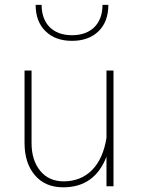

<svg xmlns="http://www.w3.org/2000/svg" viewBox="-20 -778 595 802"><path d="M82.5 -181.2C82.5 -125 96.7 -80.1 125.5 -46.4C153.8 -12.7 193.4 4.4 244.1 4.4C331.5 4.4 391.6 -38.1 424.8 -123.5V0H454.1V-483.4H424.8V-202.1C406.7 -86.4 342.3 -20.5 246.1 -20.5C204.6 -20.5 171.9 -35.2 147.9 -64.5C124 -93.8 111.8 -132.3 111.8 -180.2V-483.4H82.5ZM408.2 -757.8C408.2 -679.2 360.8 -630.9 280.8 -630.9C200.7 -630.9 153.8 -679.2 153.8 -757.8H128.9C128.9 -710.9 142.6 -674.3 170.4 -647.5C197.8 -620.6 234.4 -607.4 280.8 -607.4C327.1 -607.4 363.8 -620.6 391.6 -647.5C418.9 -674.3 432.6 -710.9 432.6 -757.8Z"/></svg>

Font: Estedad Thin
Style: Regular
Weight: 100
Designer: Amin Abedi
Version: Version 7.3